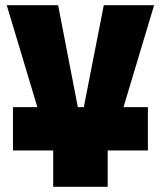

<svg xmlns="http://www.w3.org/2000/svg" viewBox="-20 -580 620 740"><path d="M30 0V-167H124L6 -560H204L280 -167H303L380 -560H574L456 -167H550V0H395V140H185V0Z"/></svg>

Font: Tektur ExtraBold
Style: Regular
Weight: 800
Designer: Adam Jagosz
Foundry: Adam Jagosz
Version: Version 1.005;gftools[0.9.30]